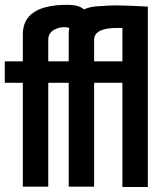

<svg xmlns="http://www.w3.org/2000/svg" viewBox="-23 -767 683 789"><path d="M459 -652.3Q363.8 -652.3 363.8 -603V-515.1H480V-652.3ZM70.8 -625.5Q70.8 -747.1 252.9 -747.1Q302.7 -747.1 321.8 -728Q344.2 -739.3 377.9 -741.2L424.8 -744.1Q452.1 -745.6 494.9 -743.9Q537.6 -742.2 544.7 -741.9Q551.8 -741.7 567.9 -740.7Q584 -739.7 584.5 -739.7V1.5H480V-426.8H363.8V0H259.3V-426.8H175.3V0H70.8V-426.8H-3.4V-515.1H70.8ZM261.7 -652.3Q232.9 -660.2 204.1 -647Q175.3 -633.8 175.3 -603V-515.1H259.3V-625.5Q259.3 -638.7 261.7 -652.3Z"/></svg>

Font: News Cycle
Style: Bold
Weight: 700
Version: Version 0.5.1